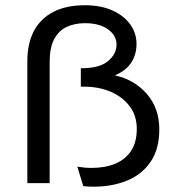

<svg xmlns="http://www.w3.org/2000/svg" viewBox="-20 -700 672 734"><path d="M338.1 13.7Q328.6 13.7 318.8 13.3Q308.9 12.9 298.4 11.6L275.5 -62.9Q288.9 -60.8 302.5 -59.4Q316 -58.1 329.8 -58.1Q382.2 -58.1 421 -74.3Q459.8 -90.6 481.3 -123.5Q502.9 -156.5 502.9 -207Q502.9 -257.5 476 -293.5Q449.1 -329.4 403.5 -349.1Q357.9 -368.7 301.3 -368.7H289V-439.2Q359.2 -438.7 392.4 -465.9Q425.5 -493.2 425.5 -529.9Q425.5 -564.3 392.8 -587.9Q360.1 -611.4 304.8 -611.4Q265.4 -611.4 234.6 -596.9Q203.9 -582.4 186.8 -549.9Q169.8 -517.4 169.8 -462.8V0H84.5V-466.2Q84.5 -533.2 109.4 -580.9Q134.3 -628.5 183.4 -654.3Q232.5 -680 305.2 -680Q364.3 -680 408.4 -660.6Q452.5 -641.3 477.2 -607.6Q501.9 -573.9 501.9 -532Q501.9 -492.1 482 -461.1Q462.1 -430.1 419.2 -411.8Q493.3 -395.8 541.2 -341.1Q589 -286.5 589 -205.8Q589 -129.7 555.5 -81.1Q522 -32.4 465.3 -9.4Q408.6 13.7 338.1 13.7Z"/></svg>

Font: Atkinson Hyperlegible Mono ExtraLight
Style: Regular
Weight: 200
Monospace: yes
Designer: Elliott Scott, Megan Eiswerth, Linus Boman, Theodore Petrosky, Letters from Sweden
Foundry: Applied Design Works, Letters from Sweden
Version: Version 2.001